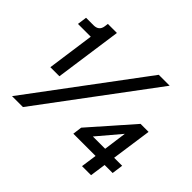

<svg xmlns="http://www.w3.org/2000/svg" viewBox="-155 -912 1126 1126"><g transform="rotate(45 408.0 -348.5)"><path d="M99 -279H174L233 -697H158L155 -675C151 -644.5 132 -632 104.5 -632H42L34 -573H140ZM60 0H150.5L670.5 -697H580ZM470 -98.5H654.5L640.5 0H715.5L729.5 -98.5H796L805.5 -168H739L774.5 -418H708L477.5 -156ZM562.5 -168 684 -311.5 664.5 -168Z"/></g></svg>

Font: HK Grotesk
Style: Bold Italic
Weight: 700
Italic angle: -16°
Designer: Alfredo Marco Pradil
Foundry: Hanken Design Co.
Version: Version 3.001;FEAKit 1.0